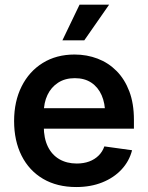

<svg xmlns="http://www.w3.org/2000/svg" viewBox="-20 -773 619 805"><path d="M299.8 11.2Q219.2 11.2 160.6 -23.2Q102.1 -57.6 70.6 -120.1Q39.1 -182.6 39.1 -265.6Q39.1 -347.7 70.6 -410.6Q102.1 -473.6 159.2 -509Q216.3 -544.4 292.5 -544.4Q344.2 -544.4 389.4 -527.1Q434.6 -509.8 468.8 -475.3Q502.9 -440.9 522.2 -389.9Q541.5 -338.9 541.5 -271V-233.4H95.2V-319.3H478.5L420.9 -294.9Q420.9 -340.3 406 -374Q391.1 -407.7 362.8 -426.5Q334.5 -445.3 293.5 -445.3Q252.9 -445.3 223.6 -426.3Q194.3 -407.2 179 -374.8Q163.6 -342.3 163.6 -300.8V-243.2Q163.6 -193.8 180.4 -158.9Q197.3 -124 228.5 -105.7Q259.8 -87.4 301.8 -87.4Q330.6 -87.4 353.8 -95.9Q377 -104.5 393.3 -120.6Q409.7 -136.7 417.5 -159.2L533.7 -143.1Q522 -97.2 489.7 -62.5Q457.5 -27.8 408.9 -8.3Q360.4 11.2 299.8 11.2ZM241.7 -604 313.5 -753.4H437.5L333.5 -604Z"/></svg>

Font: Inter 20pt SemiBold
Style: Regular
Weight: 600
Version: Version 4.001;git-66647c0bb